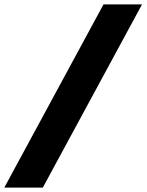

<svg xmlns="http://www.w3.org/2000/svg" viewBox="-24 -750 664 870"><path d="M170 100 619.5 -730H445L-4.5 100Z"/></svg>

Font: Monaspace Krypton ExtraBold
Style: Italic
Weight: 800
Italic angle: -11°
Designer: Riley Cran & the Lettermatic Team
Foundry: Lettermatic
Version: Version 1.101 (Monaspace Krypton)